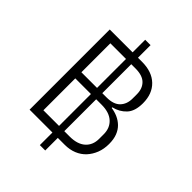

<svg xmlns="http://www.w3.org/2000/svg" viewBox="-241 -904 1111 1111"><g transform="rotate(45 314.5 -349.0)"><path d="M330 82H286V-21H99V-677H286V-780H330V-677H363Q445 -677 491 -632.5Q537 -588 537 -511Q537 -446 506 -413Q475 -380 428 -369V-364Q456 -360 480.5 -349Q505 -338 524 -319.5Q543 -301 554 -273Q565 -245 565 -206Q565 -165 552 -131.5Q539 -98 516 -73Q493 -48 460 -34.5Q427 -21 387 -21H330ZM286 -386V-623H158V-386ZM329 -386H364Q421 -386 448 -414Q475 -442 475 -488V-523Q475 -569 448 -596Q421 -623 364 -623H329ZM286 -75V-336H158V-75ZM329 -75H373Q436 -75 469.5 -105Q503 -135 503 -186V-224Q503 -275 469.5 -305.5Q436 -336 373 -336H329Z"/></g></svg>

Font: IBM Plex Sans Arabic Light
Style: Regular
Weight: 300
Designer: Mike Abbink, Paul van der Laan, Pieter van Rosmalen, Wael Morcos, Khajak Apelian
Foundry: Bold Monday
Version: Version 1.2